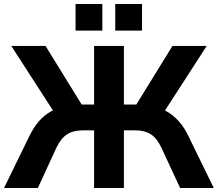

<svg xmlns="http://www.w3.org/2000/svg" viewBox="-20 -933 1081 953"><path d="M0 0 124 -254Q146 -300 173.5 -331.5Q201 -363 236.5 -382Q272 -401 317 -409L255 -366L36 -705H206L396 -397L371 -414H447V-705H595V-414H672L646 -397L836 -705H1006L787 -366L725 -409Q770 -401 805 -381.5Q840 -362 868 -330.5Q896 -299 917 -254L1041 0H874L781 -200Q759 -247 728.5 -266.5Q698 -286 651 -286H595V0H447V-286H391Q343 -286 312.5 -266Q282 -246 260 -200L168 0ZM552 -781V-913H685V-781ZM355 -781V-913H488V-781Z"/></svg>

Font: Nunito Sans 12pt ExtraBold
Style: Regular
Weight: 800
Designer: Vernon Adams
Foundry: Vernon Adams
Version: Version 3.101;gftools[0.9.27]